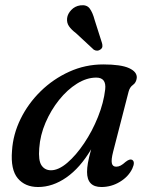

<svg xmlns="http://www.w3.org/2000/svg" viewBox="-20 -721 592 751"><path d="M422.5 -127.5Q414.5 -96 417.5 -82.5Q420.5 -69 434.5 -69Q443.5 -69 452 -73.5Q460.5 -78 471.5 -88Q487.5 -100.5 496.5 -96Q510 -88.5 497.5 -61.5Q482.5 -30 449 -9.8Q415.5 10.5 376.5 10.5Q320.5 10.5 320.5 -48.5Q320.5 -64 323.8 -83.2Q327 -102.5 336.5 -137Q293.5 -64.5 239.8 -27Q186 10.5 129 10.5Q78 10.5 49.5 -23.5Q21 -57.5 27 -131.5Q31 -195.5 60.5 -255.8Q90 -316 139 -364Q188 -412 250.8 -440.5Q313.5 -469 384 -469Q453 -469 484.8 -454.5Q516.5 -440 515 -416.5Q513 -398 500.2 -389Q487.5 -380 483 -362.5ZM133.5 -141Q129.5 -93 142.5 -74Q155.5 -55 179.5 -55Q209 -55 243.2 -84.2Q277.5 -113.5 309.2 -160.8Q341 -208 363.2 -263.5Q385.5 -319 391.5 -371.5Q396.5 -417.5 356.5 -417.5Q319 -417.5 281 -393.8Q243 -370 211 -330Q179 -290 158 -241Q137 -192 133.5 -141ZM350 -643.5 379 -552.5Q381 -546 380.5 -539.2Q380 -532.5 373 -527.5Q361 -518.5 347 -526.5L277.5 -591Q259 -605 249.8 -618.5Q240.5 -632 242.5 -650Q244.5 -667 258.8 -682Q273 -697 294 -700Q319 -703.5 330.8 -687.8Q342.5 -672 350 -643.5Z"/></svg>

Font: Fraunces 9pt Soft
Style: Italic
Weight: 400
Italic angle: -16°
Version: Version 1.000;[0bf87f6ff]